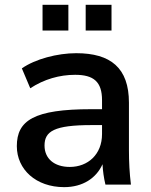

<svg xmlns="http://www.w3.org/2000/svg" viewBox="-20 -771 631 802"><path d="M248 10.7C325.7 10.7 382.3 -26.9 408.2 -85C409.7 -56.6 413.6 -28.3 420.4 0H526.9C521 -47.4 518.6 -95.7 518.6 -143.1V-341.8C518.6 -487.8 441.9 -548.8 298.3 -548.8C219.7 -548.8 127 -524.4 71.3 -485.4L106.4 -402.3C164.6 -440.4 229 -458.5 293.9 -458.5C371.1 -458.5 406.2 -429.7 406.2 -352.5V-314.9H361.3C122.1 -314.9 50.3 -268.1 50.3 -160.6C50.3 -63 130.4 10.7 248 10.7ZM271.5 -73.7C206.1 -73.7 166 -108.9 166 -163.1C166 -222.7 206.5 -248.5 362.3 -248.5H406.2V-210.9C406.2 -126 347.2 -73.7 271.5 -73.7ZM445.8 -643.6V-751H337.9V-643.6ZM265.6 -643.6V-751H157.7V-643.6Z"/></svg>

Font: Winston Medium
Style: Regular
Weight: 500
Designer: Vernon Adams, Kim Jin-seong, David Berlow, Cristiano Sobral
Foundry: The Winston Project Authors
Version: Version 3.004